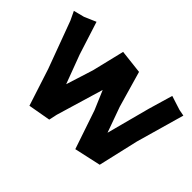

<svg xmlns="http://www.w3.org/2000/svg" viewBox="-168 -968 1292 1292"><g transform="rotate(45 478.0 -322.5)"><path d="M-32.2 -622.1 -2 -558.6 122.1 -223.6 208 41 368.2 12.7 380.9 -45.9 481.4 -382.8 539.1 -247.1 632.8 29.3 823.2 -12.7 889.6 -300.8 987.3 -644.5 941.4 -653.3 840.8 -685.5 790 -511.7 708 -202.1 642.6 -383.8 568.4 -641.6 397.5 -661.1 341.8 -430.7 280.3 -236.3 203.1 -442.4 127.9 -677.7 43.9 -641.6Z"/></g></svg>

Font: MaokenAssortedSans-TC
Style: Regular
Weight: 500
Version: Version 0.83